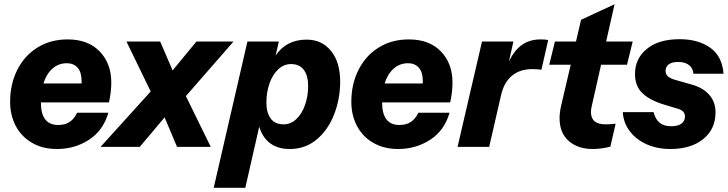

<svg xmlns="http://www.w3.org/2000/svg" viewBox="-20 -697 3454 911"><path d="M497 -211H174Q174 -104 256 -104Q289 -104 310.5 -118.5Q332 -133 346 -162H494Q470 -78 402.5 -34Q335 10 250 10Q183 10 132.5 -19Q82 -48 55 -99Q28 -150 28 -214Q28 -297 61.5 -364.5Q95 -432 157 -471Q219 -510 301 -510Q398 -510 453 -453Q508 -396 508 -305Q508 -260 497 -211ZM186 -301H367V-314Q367 -355 348 -376Q329 -397 297 -397Q258 -397 229 -371.5Q200 -346 186 -301Z M912 -500H1088L862 -241L980 0H820L761 -140L643 0H457L695 -263L580 -500H740L799 -363Z M1594 -310Q1594 -228 1565.5 -154.5Q1537 -81 1483 -35.5Q1429 10 1355 10Q1298 10 1261.5 -17.5Q1225 -45 1210 -96L1144 194H994L1154 -500H1303L1288 -434Q1339 -509 1435 -509Q1507 -509 1550.5 -455.5Q1594 -402 1594 -310ZM1442 -290Q1442 -338 1421.5 -365.5Q1401 -393 1361 -393Q1327 -393 1300.5 -368.5Q1274 -344 1259 -302Q1244 -260 1244 -210Q1244 -162 1264.5 -134.5Q1285 -107 1326 -107Q1359 -107 1385.5 -131.5Q1412 -156 1427 -198Q1442 -240 1442 -290Z M2116 -211H1793Q1793 -104 1875 -104Q1908 -104 1929.5 -118.5Q1951 -133 1965 -162H2113Q2089 -78 2021.5 -34Q1954 10 1869 10Q1802 10 1751.5 -19Q1701 -48 1674 -99Q1647 -150 1647 -214Q1647 -297 1680.5 -364.5Q1714 -432 1776 -471Q1838 -510 1920 -510Q2017 -510 2072 -453Q2127 -396 2127 -305Q2127 -260 2116 -211ZM1805 -301H1986V-314Q1986 -355 1967 -376Q1948 -397 1916 -397Q1877 -397 1848 -371.5Q1819 -346 1805 -301Z M2581 -507 2549 -366Q2530 -369 2505 -369Q2447 -369 2409.5 -338Q2372 -307 2358 -248L2301 0H2151L2267 -500H2416L2395 -406Q2420 -458 2456.5 -484Q2493 -510 2545 -510Q2569 -510 2581 -507Z M2832 -390 2788 -195Q2784 -180 2784 -165Q2784 -107 2853 -107Q2875 -107 2901 -110L2876 -1Q2832 10 2792 10Q2722 10 2678.5 -28Q2635 -66 2635 -137Q2635 -163 2643 -198L2688 -390H2586L2613 -500H2713L2737 -603L2896 -677L2856 -500H2982L2955 -390Z M2935 -165H3081Q3090 -130 3110.5 -114Q3131 -98 3165 -98Q3197 -98 3213.5 -110.5Q3230 -123 3230 -144Q3230 -159 3221 -168Q3212 -177 3193 -182L3130 -201Q3064 -221 3028.5 -254.5Q2993 -288 2993 -346Q2993 -419 3049 -465Q3105 -511 3205 -511Q3293 -511 3350 -470.5Q3407 -430 3413 -347H3270Q3268 -374 3249 -388.5Q3230 -403 3198 -403Q3168 -403 3153 -391.5Q3138 -380 3138 -361Q3138 -344 3150 -334Q3162 -324 3184 -318L3261 -296Q3314 -282 3344.5 -248Q3375 -214 3375 -164Q3375 -84 3316.5 -37Q3258 10 3161 10Q3099 10 3049 -12Q2999 -34 2968.5 -74Q2938 -114 2935 -165Z"/></svg>

Font: CBA Beacon Sans Extra Bold
Style: Italic
Weight: 800
Italic angle: -13°
Designer: Wei Huang
Foundry: Wei Huang
Version: Version 1.002